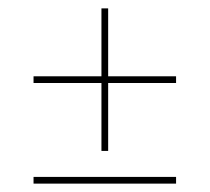

<svg xmlns="http://www.w3.org/2000/svg" viewBox="-20 -490 500 458"><path d="M222 -470H238V-130H222ZM60 -292V-308H400V-292ZM60 -52V-68H400V-52Z"/></svg>

Font: Kalnia Glaze Thin Thin
Style: Regular
Weight: 250
Version: Version 1.110